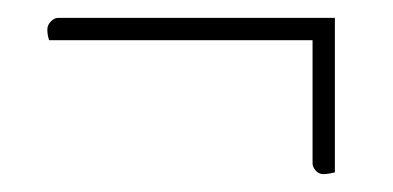

<svg xmlns="http://www.w3.org/2000/svg" viewBox="-20 -304 440 215"><path d="M35 -259Q33 -265 33 -271Q33 -276 37 -280Q41 -284 45 -284H355V-259ZM342 -109Q337 -109 333.5 -113Q330 -117 330 -121V-284H355V-111Q347 -109 342 -109Z"/></svg>

Font: Yanone Kaffeesatz ExtraLight ExtraLight
Style: Regular
Weight: 250
Version: Version 2.003